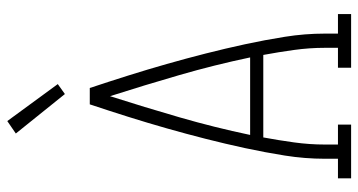

<svg xmlns="http://www.w3.org/2000/svg" viewBox="-254 -754 1007 540"><g transform="rotate(-90 250.0 -483.5)"><path d="M19 0V-37H74V-74Q74 -130 83 -186.5Q92 -243 104 -298.5Q116 -354 130 -409Q144 -464 159.5 -518.5Q175 -573 192 -627Q209 -681 227 -735H273Q291 -681 308 -627Q325 -573 340.5 -518.5Q356 -464 370 -409Q384 -354 396 -298.5Q408 -243 417 -186.5Q426 -130 426 -74V-37H481V0H330V-37H386V-74Q386 -117 380 -160.5Q374 -204 366 -247H134Q126 -204 120 -160.5Q114 -117 114 -74V-37H170V0ZM359 -284Q338 -384 309.5 -482.5Q281 -581 250 -678Q219 -581 190.5 -482.5Q162 -384 141 -284ZM256 -805 145 -943 180 -967 284 -825Z"/></g></svg>

Font: Iosevka Curly Slab Extralight
Style: Regular
Weight: 200
Monospace: yes
Designer: Belleve Invis
Foundry: Belleve Invis
Version: Version 22.1.2; ttfautohint (v1.8.4)